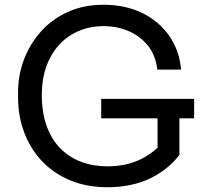

<svg xmlns="http://www.w3.org/2000/svg" viewBox="-20 -770 871 808"><path d="M432 18Q347 18 278 -10Q209 -38 159.5 -89Q110 -140 83 -209.5Q56 -279 56 -361V-383Q56 -453 80.5 -518.5Q105 -584 151.5 -636.5Q198 -689 265 -719.5Q332 -750 416 -750Q507 -750 578 -715.5Q649 -681 692 -619.5Q735 -558 742 -477H642Q635 -538 602 -578.5Q569 -619 520.5 -639.5Q472 -660 416 -660Q359 -660 311 -639.5Q263 -619 228.5 -581Q194 -543 175 -490Q156 -437 156 -371Q156 -296 176.5 -239.5Q197 -183 234 -145.5Q271 -108 321.5 -89Q372 -70 432 -70Q517 -70 581.5 -104.5Q646 -139 679 -194L643 -75V-292H735V-118Q686 -54 609 -18Q532 18 432 18ZM406 -272V-354H797V-272Z"/></svg>

Font: SVN-Sora Variable
Style: Regular
Weight: 400
Designer: Jonathan Barnbrook, Julián Moncada
Foundry: Barnbrook Fonts
Version: Version 2.000 - Viet hoa boi STYLEno.1 Fonts